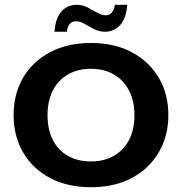

<svg xmlns="http://www.w3.org/2000/svg" viewBox="-20 -774 762 804"><path d="M361 10Q263 10 190 -28.5Q117 -67 77 -135.5Q37 -204 37 -292Q37 -381 77 -449Q117 -517 190 -555.5Q263 -594 361 -594Q459 -594 531.5 -555.5Q604 -517 644.5 -449Q685 -381 685 -292Q685 -204 644.5 -135.5Q604 -67 531.5 -28.5Q459 10 361 10ZM361 -98Q416 -98 457 -121.5Q498 -145 520.5 -188.5Q543 -232 543 -291Q543 -351 520.5 -394.5Q498 -438 457 -462Q416 -486 361 -486Q305 -486 264 -462Q223 -438 201 -394.5Q179 -351 179 -291Q179 -232 201 -188.5Q223 -145 264 -121.5Q305 -98 361 -98ZM420 -641Q396 -641 374.5 -652Q353 -663 334 -674Q315 -685 298 -685Q281 -685 271.5 -673Q262 -661 260 -641H208Q213 -701 238.5 -727.5Q264 -754 301 -754Q325 -754 346.5 -743Q368 -732 387 -721Q406 -710 423 -710Q439 -710 449 -722.5Q459 -735 461 -754H513Q508 -695 482 -668Q456 -641 420 -641Z"/></svg>

Font: Rokkitt SemiBold
Style: Bold
Weight: 700
Version: Version 3.103